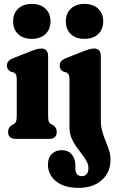

<svg xmlns="http://www.w3.org/2000/svg" viewBox="-20 -695 573 961"><path d="M220.8 -415.3V-116.8Q220.8 -95.3 224.1 -87Q227.4 -78.7 234.8 -74.2L244.1 -69.8Q253.5 -63.2 258.8 -54.9Q264.1 -46.7 264.1 -34.2Q264.1 -18.1 254.4 -9Q244.8 0 228.1 0H56.5Q39.4 0 30 -9Q20.5 -18.1 20.5 -34.2Q20.5 -46.7 25.6 -54.9Q30.7 -63.2 40.5 -69.8L49.8 -74.2Q57.2 -78.7 60.5 -87Q63.8 -95.3 63.8 -116.8V-296.1Q63.8 -314 60 -321.4Q56.1 -328.7 47.2 -333.1L35.1 -335.5Q23.9 -341.9 19.3 -348.9Q14.6 -355.9 14.6 -366.7Q14.6 -379.1 22 -388.1Q29.4 -397.1 48.2 -404.7L129.3 -436.7Q151.8 -445.7 164.4 -448.9Q177.1 -452.1 187.9 -452.1Q204.2 -452.1 212.5 -441.9Q220.8 -431.8 220.8 -415.3ZM139.1 -500.5Q95.9 -500.5 70.8 -524.3Q45.6 -548 45.6 -587.9Q45.6 -627.9 70.8 -651.6Q95.9 -675.4 139.1 -675.4Q182.3 -675.4 207.4 -651.7Q232.6 -628 232.6 -588Q232.6 -548 207.4 -524.3Q182.3 -500.5 139.1 -500.5ZM484.7 -93.1Q484.7 -62.5 491.9 -36.8Q499.2 -11.2 508.9 12Q518.6 35.2 525.8 57.7Q533.1 80.2 533.1 104.1Q533.1 167.2 489.7 206.3Q446.3 245.4 372.3 245.4Q321.5 245.4 287.6 229.3Q253.7 213.1 236.8 186.6Q219.9 160 219.9 129.9Q219.9 94.5 239.1 75.6Q258.4 56.7 289.5 56.7Q320.9 56.7 339 77.8Q357.2 98.9 357.2 132.9V148.6Q357.2 166.8 365.5 176.8Q373.9 186.7 389.8 186.7Q405.3 186.6 413.9 176.3Q422.5 166 422.5 146.4Q422.5 128.8 413 111.5Q403.5 94.1 389.3 76Q375.1 57.8 360.9 37.6Q346.7 17.3 337.2 -5.8Q327.7 -29 327.7 -56.5V-296.1Q327.7 -314 323.8 -321.4Q320 -328.7 311.1 -333.1L299 -335.5Q287.8 -341.9 283.1 -348.9Q278.5 -355.9 278.5 -366.7Q278.5 -379.1 285.9 -388.1Q293.3 -397.1 312.1 -404.7L393.2 -436.7Q415.7 -445.7 428.3 -448.9Q441 -452.1 451.8 -452.1Q468.1 -452.1 476.4 -441.9Q484.7 -431.8 484.7 -415.3ZM403 -500.5Q359.8 -500.5 334.6 -524.3Q309.5 -548 309.5 -587.9Q309.5 -627.9 334.6 -651.6Q359.8 -675.4 403 -675.4Q446.2 -675.4 471.3 -651.7Q496.5 -628 496.5 -588Q496.5 -548 471.3 -524.3Q446.2 -500.5 403 -500.5Z"/></svg>

Font: Fraunces 144pt S100 Black
Style: Regular
Weight: 900
Version: Version 1.000